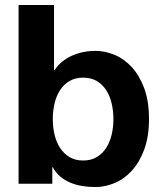

<svg xmlns="http://www.w3.org/2000/svg" viewBox="-20 -734 651 767"><path d="M195.8 -713.9V-454.1H198.2Q211.4 -474.1 229.5 -488.5Q247.6 -502.9 268.8 -512.2Q290 -521.5 313.5 -526.1Q336.9 -530.8 360.8 -530.8Q399.4 -530.8 437.7 -514.9Q476.1 -499 506.6 -465.8Q537.1 -432.6 556.2 -381.3Q575.2 -330.1 575.2 -258.8Q575.2 -188 556.2 -136.7Q537.1 -85.4 506.6 -52Q476.1 -18.6 437.7 -2.7Q399.4 13.2 360.8 13.2Q332.5 13.2 306.9 8.8Q281.2 4.4 259.3 -5.1Q237.3 -14.6 220 -29.5Q202.6 -44.4 190.9 -65.9H189V0H54.2V-713.9ZM433.1 -257.8Q433.1 -291 426 -321Q418.9 -351.1 404.1 -374Q389.2 -397 366.5 -410.4Q343.8 -423.8 312 -423.8Q280.8 -423.8 257.8 -410.4Q234.9 -397 220 -374Q205.1 -351.1 198 -321Q190.9 -291 190.9 -257.8Q190.9 -225.6 198 -195.8Q205.1 -166 220 -143.1Q234.9 -120.1 257.8 -106.4Q280.8 -92.8 312 -92.8Q343.8 -92.8 366.5 -106.4Q389.2 -120.1 404.1 -143.1Q418.9 -166 426 -195.8Q433.1 -225.6 433.1 -257.8Z"/></svg>

Font: XB Khoramshahr
Style: Bold
Weight: 700
Designer: Behnam
Foundry: Irmug
Version: Version 8.005 2009